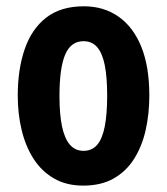

<svg xmlns="http://www.w3.org/2000/svg" viewBox="-20 -577 528 607"><path d="M452.1 -274.9Q452.1 -217.8 440.7 -166.5Q429.2 -115.2 404.5 -75.7Q379.9 -36.1 340.1 -13.2Q300.3 9.8 243.2 9.8Q189.9 9.8 150.9 -12.7Q111.8 -35.2 86.4 -74.5Q61 -113.8 48.6 -165.3Q36.1 -216.8 36.1 -274.9Q36.1 -357.4 57.9 -421.1Q79.6 -484.9 125.7 -521Q171.9 -557.1 245.1 -557.1Q308.1 -557.1 354.7 -524.4Q401.4 -491.7 426.8 -429Q452.1 -366.2 452.1 -274.9ZM168 -272.9Q168 -216.3 176 -177.7Q184.1 -139.2 200.9 -119.6Q217.8 -100.1 244.1 -100.1Q271 -100.1 287.4 -119.4Q303.7 -138.7 311.3 -177.7Q318.8 -216.8 318.8 -274.9Q318.8 -332.5 311.3 -370.6Q303.7 -408.7 287.4 -427.7Q271 -446.8 244.1 -446.8Q204.1 -446.8 186 -404.3Q168 -361.8 168 -272.9Z"/></svg>

Font: Open Sans Condensed
Style: Regular
Weight: 400
Width: 3
Designer: Monotype Design Team
Foundry: Monotype Imaging Inc.
Version: Version 3.000